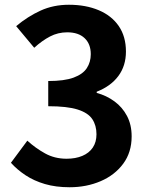

<svg xmlns="http://www.w3.org/2000/svg" viewBox="-20 -774 630 808"><path d="M273 14Q215 14 169 0.5Q123 -13 87.5 -36.5Q52 -60 26 -89L95 -182Q129 -151 169.5 -128.5Q210 -106 260 -106Q298 -106 326.5 -118Q355 -130 370.5 -153Q386 -176 386 -209Q386 -246 368.5 -272.5Q351 -299 307 -313Q263 -327 183 -327V-433Q251 -433 290 -447.5Q329 -462 345.5 -487.5Q362 -513 362 -546Q362 -589 336 -613.5Q310 -638 263 -638Q224 -638 190.5 -620.5Q157 -603 124 -573L48 -664Q97 -705 151 -729.5Q205 -754 270 -754Q341 -754 395.5 -731Q450 -708 480 -664Q510 -620 510 -557Q510 -497 478 -454Q446 -411 387 -388V-383Q428 -372 461.5 -347.5Q495 -323 514.5 -286Q534 -249 534 -200Q534 -133 498.5 -85Q463 -37 403.5 -11.5Q344 14 273 14Z"/></svg>

Font: Noto Sans KR Thin
Style: Bold
Weight: 700
Version: Version 2.004-H2;hotconv 1.0.118;makeotfexe 2.5.65603